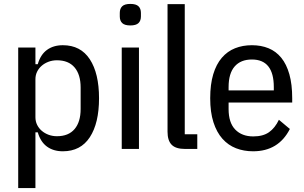

<svg xmlns="http://www.w3.org/2000/svg" viewBox="-20 -761 1552 981"><path d="M73 -518H161V-433H173Q187 -482 220 -506Q253 -530 301 -530Q392 -530 439 -458Q486 -386 486 -259Q486 -132 439 -60Q392 12 301 12Q253 12 220 -12Q187 -36 173 -85H161V200H73ZM271 -65Q330 -65 361 -101.5Q392 -138 392 -204V-314Q392 -380 361 -416.5Q330 -453 271 -453Q248 -453 228 -445.5Q208 -438 193 -425Q178 -412 169.5 -394.5Q161 -377 161 -356V-162Q161 -141 169.5 -123.5Q178 -106 193 -93Q208 -80 228 -72.5Q248 -65 271 -65Z M646 -631Q617 -631 604.5 -643Q592 -655 592 -677V-695Q592 -717 604.5 -729Q617 -741 646 -741Q675 -741 687.5 -729Q700 -717 700 -695V-677Q700 -655 687.5 -643Q675 -631 646 -631ZM602 -518H690V0H602Z M925 0Q878 0 857 -21.5Q836 -43 836 -88V-740H924V-75H988V0Z M1273 12Q1226 12 1186 -3.5Q1146 -19 1116.5 -52Q1087 -85 1070.5 -136.5Q1054 -188 1054 -259Q1054 -330 1069.5 -381.5Q1085 -433 1113.5 -466Q1142 -499 1181 -514.5Q1220 -530 1267 -530Q1314 -530 1352 -514.5Q1390 -499 1417 -466Q1444 -433 1458.5 -381.5Q1473 -330 1473 -259V-237H1148V-204Q1148 -134 1182 -99Q1216 -64 1274 -64Q1324 -64 1354.5 -85.5Q1385 -107 1405 -149L1461 -102Q1403 12 1273 12ZM1267 -457Q1210 -457 1179 -421.5Q1148 -386 1148 -316V-299H1379V-316Q1379 -457 1267 -457Z"/></svg>

Font: IBM Plex Sans Condensed Text
Style: Regular
Weight: 450
Width: 3
Designer: Mike Abbink, Paul van der Laan, Pieter van Rosmalen
Foundry: Bold Monday
Version: Version 1.1